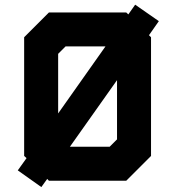

<svg xmlns="http://www.w3.org/2000/svg" viewBox="-20 -752 735 799"><path d="M152 26.5 54 -43 90.5 -94 80.5 -103V-597L183.5 -700H505.5L514 -692L542.5 -732.5L641 -664L600 -605.5L608.5 -597V-103L505.5 0H183.5L176.5 -7.5ZM271 -141.5H436.5L467 -172V-418.5ZM214 -65 171.5 -105 520.5 -598.5 546 -572V-132L476 -65ZM126.5 -41 171.5 -105 214 -65H476L546 -132V-572L520.5 -598.5L562.5 -660L520.5 -598.5L476 -641H214L144 -572V-132L171.5 -105L126.5 -41ZM171.5 -105 144 -132V-572L214 -641H476L520.5 -598.5ZM222 -280 419 -559H253L222 -528Z"/></svg>

Font: Tourney Thin Black
Style: Regular
Weight: 900
Version: Version 1.015